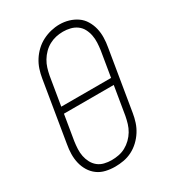

<svg xmlns="http://www.w3.org/2000/svg" viewBox="-182 -848 865 958"><g transform="rotate(-30 250.0 -369.0)"><path d="M198 8Q171 8 145 2Q119 -4 98.5 -19Q78 -34 64.5 -56Q51 -78 45 -103.5Q39 -129 39.5 -156Q40 -183 45 -210L102 -555Q106 -580 114 -604.5Q122 -629 136 -651Q150 -673 169.5 -691.5Q189 -710 212.5 -722Q236 -734 261 -740Q286 -746 311 -746Q338 -746 363.5 -738.5Q389 -731 410 -716.5Q431 -702 444.5 -679.5Q458 -657 464 -632Q470 -607 469.5 -579.5Q469 -552 464 -525L407 -180Q403 -155 395 -130.5Q387 -106 373 -84Q359 -62 339.5 -43.5Q320 -25 296.5 -13Q273 -1 248 3.5Q223 8 198 8ZM401 -386 425 -531Q428 -552 429 -573.5Q430 -595 426 -615.5Q422 -636 412.5 -654Q403 -672 386.5 -684Q370 -696 349.5 -701Q329 -706 308 -706Q287 -706 267 -701.5Q247 -697 228.5 -687Q210 -677 194.5 -661.5Q179 -646 168 -627.5Q157 -609 151 -589.5Q145 -570 141 -549L114 -386ZM199 -29Q220 -29 240.5 -33Q261 -37 279.5 -47Q298 -57 314 -72.5Q330 -88 341 -106.5Q352 -125 358 -145Q364 -165 368 -186L395 -349H108L84 -204Q81 -183 80 -161.5Q79 -140 83 -120Q87 -100 96.5 -82Q106 -64 121.5 -51.5Q137 -39 157.5 -34Q178 -29 199 -29Z"/></g></svg>

Font: Iosevka Curly Slab XLtObl
Style: Regular
Weight: 200
Italic angle: -9°
Monospace: yes
Designer: Belleve Invis
Foundry: Belleve Invis
Version: Version 11.1.0; ttfautohint (v1.8.3)